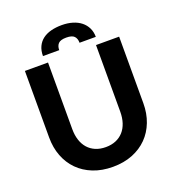

<svg xmlns="http://www.w3.org/2000/svg" viewBox="-160 -1037 1067 1171"><g transform="rotate(-20 373.0 -452.0)"><path d="M67 0ZM373 -120Q409.5 -120 438.5 -132.2Q467.5 -144.5 487.5 -167Q507.5 -189.5 518 -221.5Q528.5 -253.5 528.5 -293.5V-725.5H678.5V-293.5Q678.5 -227.5 657.2 -172.2Q636 -117 596.5 -77Q557 -37 500.5 -14.5Q444 8 373 8Q302 8 245.2 -14.5Q188.5 -37 149 -77Q109.5 -117 88.2 -172.2Q67 -227.5 67 -293.5V-725.5H217V-293.5Q217 -253.5 227.5 -221.5Q238 -189.5 258 -167Q278 -144.5 307 -132.2Q336 -120 373 -120ZM373 -911.5Q411 -911.5 442.8 -902Q474.5 -892.5 497 -874.5Q519.5 -856.5 532 -830.8Q544.5 -805 544.5 -773H439Q439 -800.5 424.5 -815.5Q410 -830.5 373 -830.5Q336 -830.5 321.5 -815.5Q307 -800.5 307 -773H201.5Q201.5 -808.5 214 -834.8Q226.5 -861 249 -878Q271.5 -895 303 -903.2Q334.5 -911.5 373 -911.5Z"/></g></svg>

Font: Lato Heavy
Style: Regular
Weight: 800
Designer: Lukasz Dziedzic
Foundry: tyPoland Lukasz Dziedzic
Version: Version 2.007; 2014-02-27